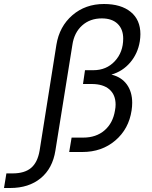

<svg xmlns="http://www.w3.org/2000/svg" viewBox="-142 -760 762 960"><path d="M415 -387Q465 -375 492 -338Q519 -301 519 -246Q519 -228 516 -208Q502 -115 434.5 -57.5Q367 0 270 0H204L216 -72H274Q339 -72 381 -108.5Q423 -145 433 -208Q436 -223 436 -237Q436 -286 405 -313Q374 -340 316 -340H273L283 -409H325Q390 -409 432 -454Q474 -499 474 -567Q474 -614 446 -641Q418 -668 367 -668Q308 -668 268.5 -632.5Q229 -597 220 -536L135 -7Q121 82 61.5 131Q2 180 -91 180H-122L-110 107H-79Q-19 107 13.5 79.5Q46 52 56 -7L140 -536Q155 -628 220 -684Q285 -740 378 -740Q463 -740 511.5 -700.5Q560 -661 560 -589Q560 -573 557 -553Q547 -492 509 -447.5Q471 -403 415 -387Z"/></svg>

Font: JetBrains Mono Semi Light
Style: Italic
Weight: 350
Italic angle: -9°
Monospace: yes
Designer: Philipp Nurullin, Konstantin Bulenkov
Foundry: JetBrains
Version: 2.002